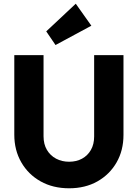

<svg xmlns="http://www.w3.org/2000/svg" viewBox="-20 -1003 742 1034"><path d="M352.2 11Q265.3 11 198.8 -26.2Q132.4 -63.4 94.7 -128.8Q57 -194.1 57 -277.5V-706H214.5V-269Q214.5 -226.5 232.7 -195.7Q251 -164.9 282.3 -148.4Q313.6 -132 352.1 -132Q391.5 -132 421.7 -148.4Q452 -164.9 469.5 -195.4Q487 -225.9 487 -268V-706H645V-276.5Q645 -193 607.8 -128.3Q570.6 -63.5 504.8 -26.2Q439 11 352.2 11ZM279 -760.5 229 -834 388 -983 472 -864.5Z"/></svg>

Font: Outfit Thin
Style: Regular
Weight: 100
Designer: Rodrigo Fuenzalida
Foundry: fragTYPE
Version: Version 1.000